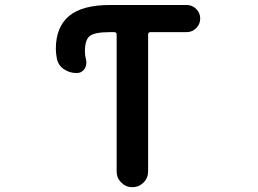

<svg xmlns="http://www.w3.org/2000/svg" viewBox="-20 -775 1040 774"><path d="M450.2 -84V-635.7Q450.2 -645.5 440.4 -645.5H424.8Q359.4 -645.5 340.8 -628.9Q322.3 -613.3 322.3 -567.4Q322.3 -552.7 326.2 -537.1Q328.1 -530.3 328.1 -523.4Q328.1 -509.8 321.3 -498Q309.6 -480.5 289.1 -480.5Q259.8 -480.5 236.8 -496.6Q213.9 -512.7 209 -540Q205.1 -561.5 205.1 -578.1Q205.1 -666 258.8 -710.9Q311.5 -754.9 424.8 -754.9H732.4Q754.9 -754.9 771 -738.8Q787.1 -722.7 787.1 -700.2Q787.1 -677.7 771 -661.6Q754.9 -645.5 732.4 -645.5H586.9Q577.1 -645.5 577.1 -635.7V-84Q577.1 -57.6 558.6 -39.1Q540 -20.5 513.7 -20.5Q487.3 -20.5 468.8 -39.1Q450.2 -57.6 450.2 -84Z"/></svg>

Font: Rounded-X Mgen+ 1mn medium
Style: Regular
Weight: 500
Designer: [Source Han Sans]
Ryoko NISHIZUKA  (kana & ideographs); Paul D. Hunt (Latin, Greek & Cyrillic); Wenlong ZHANG  (bopomofo
Version: Version 1.059.20150602